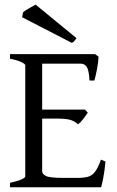

<svg xmlns="http://www.w3.org/2000/svg" viewBox="-20 -796 496 816"><path d="M398.9 -554.7Q397.9 -531.7 392.1 -501.2Q386.2 -470.7 380.9 -453.6H360.4Q358.4 -495.1 349.4 -510.3Q340.3 -525.4 323.7 -525.4H135.7L148.9 -565.9H384.3ZM353 -317.4Q345.2 -305.2 333.3 -289.8Q321.3 -274.4 311.5 -267.6Q297.9 -280.8 279.1 -286.4Q260.3 -292 222.7 -292H129.4L139.6 -330.1H341.3ZM428.2 -109.4Q424.8 -70.8 419.2 -41.7Q413.6 -12.7 409.7 0H22.5V-19Q52.7 -25.4 70.1 -33Q87.4 -40.5 87.4 -46.4V-518.6Q87.4 -523.9 71 -532Q54.7 -540 22.5 -546.4V-565.9H224.6V-546.4Q194.3 -543.5 176.8 -539.1Q159.2 -534.7 159.2 -528.3V-68.8Q159.2 -55.7 175.5 -47.9Q191.9 -40 251 -40H308.6Q336.4 -40 353.8 -44.7Q371.1 -49.3 383.8 -65.9Q396.5 -82.5 409.2 -117.7ZM305.2 -633.8Q298.8 -625.5 295.7 -621.3Q292.5 -617.2 285.2 -613.8L74.2 -722.7L77.6 -743.2Q84.5 -750 103 -760.5Q121.6 -771 131.3 -776.4Z"/></svg>

Font: Dai Banna SIL Light
Style: Regular
Weight: 300
Designer: Victor Gaultney
Foundry: SIL International
Version: Version 4.000